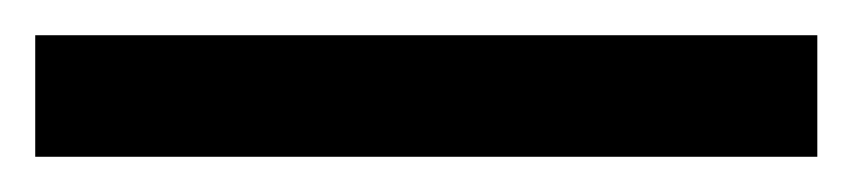

<svg xmlns="http://www.w3.org/2000/svg" viewBox="-22 75 484 109"><path d="M-2 164V95H442V164Z"/></svg>

Font: Menbere
Style: Regular
Weight: 400
Designer: Aleme Tadesse
Foundry: Sorkin Type Co
Version: Version 1.000